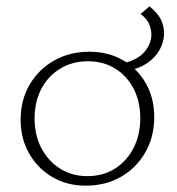

<svg xmlns="http://www.w3.org/2000/svg" viewBox="-20 -579 557 605"><path d="M250 6Q191 6 145 -21Q99 -48 72 -95Q45 -142 45 -202Q45 -264 73.5 -312.5Q102 -361 151 -388.5Q200 -416 262 -416Q321 -416 367 -389.5Q413 -363 439.5 -316.5Q466 -270 466 -210Q466 -148 438 -99Q410 -50 361.5 -22Q313 6 250 6ZM255 -24Q306 -24 343.5 -48.5Q381 -73 401.5 -114Q422 -155 422 -206Q422 -260 400.5 -300.5Q379 -341 342 -363.5Q305 -386 257 -386Q208 -386 169.5 -362.5Q131 -339 110 -298.5Q89 -258 89 -206Q89 -152 111 -111Q133 -70 170.5 -47Q208 -24 255 -24ZM378 -355 370 -380Q415 -391 436 -416.5Q457 -442 457 -470Q457 -487 449.5 -504Q442 -521 423 -535L451 -559Q477 -538 487 -517.5Q497 -497 497 -474Q497 -448 483.5 -423Q470 -398 443.5 -380Q417 -362 378 -355Z"/></svg>

Font: Ysabeau Infant ExtraLight
Style: Regular
Weight: 250
Designer: Christian Thalmann (Catharsis Fonts)
Version: Version 2.001;gftools[0.9.30]; featfreeze: ss01,ss02,lnum